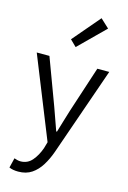

<svg xmlns="http://www.w3.org/2000/svg" viewBox="-158 -935 828 1243"><g transform="rotate(15 256.0 -313.5)"><path d="M96 236Q60 236 35 225L51 159Q59 162 70.5 165Q82 168 93 168Q140 168 170.5 132.5Q201 97 219 45L231 3L13 -540H98L213 -231Q226 -196 239.5 -156.5Q253 -117 267 -79H272Q283 -116 295 -155.5Q307 -195 318 -231L419 -540H499L293 51Q275 102 249 144Q223 186 186 211Q149 236 96 236ZM247 -639 205 -680 361 -863 419 -809Z"/></g></svg>

Font: Source Han Sans SC Normal
Style: Regular
Weight: 350
Designer: Ryoko NISHIZUKA 西塚涼子 (kana, bopomofo & ideographs); Paul D. Hunt (Latin, Greek & Cyrillic); Sandoll Communications 산돌커뮤니
Foundry: Adobe
Version: Version 2.004;hotconv 1.0.118;makeotfexe 2.5.65603